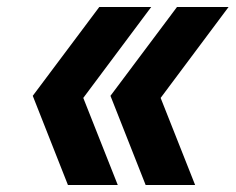

<svg xmlns="http://www.w3.org/2000/svg" viewBox="-20 -531 676 551"><path d="M74 -256 265 -511H414L219 -250L318 0H175ZM297 -256 488 -511H636L441 -250L540 0H398Z"/></svg>

Font: Overpass Heavy
Style: Italic
Weight: 900
Italic angle: -10°
Designer: Delve Withrington, Dave Bailey
Foundry: Delve Fonts
Version: Version 3.000;DELV;Overpass